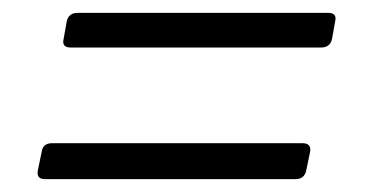

<svg xmlns="http://www.w3.org/2000/svg" viewBox="-20 -400 568 299"><path d="M84 -367Q87 -380 101 -380H491Q505 -380 502 -367L497 -339Q494 -326 480 -326H90Q76 -326 79 -339ZM45 -164Q47 -177 61 -177H451Q465 -177 463 -164L457 -135Q454.2 -121 440.2 -121H50.2Q36.2 -121 39 -135Z"/></svg>

Font: Young Serif Light
Style: Italic
Weight: 300
Italic angle: -10.979°
Designer: Bastien Sozeau
Foundry: NBR — Bastien Sozeau
Version: Version 5.001